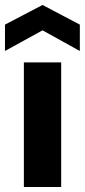

<svg xmlns="http://www.w3.org/2000/svg" viewBox="-31 -752 341 772"><path d="M65 0V-501H215V0ZM-11 -547V-653L140 -732L290 -653V-547L140 -630Z"/></svg>

Font: DM Sans 17pt Black
Style: Regular
Weight: 900
Version: Version 4.004;gftools[0.9.30]